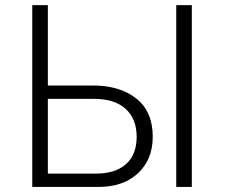

<svg xmlns="http://www.w3.org/2000/svg" viewBox="-20 -738 888 758"><path d="M675.8 0V-717.8H737.3V0ZM107.4 0V-717.8H168.9V-400.4H347.7Q453.1 -400.4 518.1 -349.1Q583 -297.9 583 -198.2Q583 -108.4 524.9 -54.2Q466.8 0 369.1 0ZM168.9 -52.7H360.4Q434.6 -52.7 477.1 -89.8Q519.5 -127 519.5 -198.2Q519.5 -268.6 476.1 -308.1Q432.6 -347.7 351.6 -347.7H168.9Z"/></svg>

Font: Gothic A1 Light
Style: Regular
Weight: 300
Version: Version 2.50